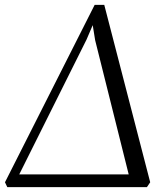

<svg xmlns="http://www.w3.org/2000/svg" viewBox="-32 -770 684 790"><path d="M-2 0 -11.5 -20 357.5 -750H397L586 -20L572.5 0ZM349.5 -666.5 324 -607 26 -10 30.5 -52.5H515L507 -14.5L359.5 -604.5Z"/></svg>

Font: Merriweather 144pt Light
Style: Italic
Weight: 300
Italic angle: -7.8°
Version: Version 2.101